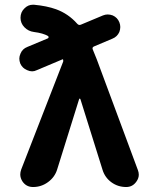

<svg xmlns="http://www.w3.org/2000/svg" viewBox="-20 -791 635 791"><path d="M176.8 -632.8Q179.7 -633.8 180.2 -637.2Q180.7 -640.6 177.7 -642.6Q158.2 -654.3 120.1 -659.2Q96.7 -662.1 80.6 -678.7Q64.5 -695.3 64.5 -717.8Q64.5 -741.2 81.1 -756.8Q95.7 -771.5 115.2 -771.5Q117.2 -771.5 120.1 -771.5Q172.9 -766.6 210.9 -752.9Q261.7 -734.4 297.9 -693.4Q304.7 -685.5 313.5 -689.5L404.3 -727.5Q414.1 -731.4 423.8 -731.4Q433.6 -731.4 444.3 -727.5Q463.9 -718.8 471.7 -699.2Q475.6 -689.5 475.6 -679.7Q475.6 -669.9 471.7 -659.2Q462.9 -639.6 443.4 -631.8L367.2 -599.6Q358.4 -595.7 362.3 -586.9Q367.2 -574.2 378.9 -545.9L547.9 -90.8Q551.8 -81.1 551.8 -71.3Q551.8 -56.6 542 -43Q526.4 -20.5 500 -20.5Q465.8 -20.5 439 -40Q412.1 -59.6 402.3 -91.8L311.5 -381.8Q310.5 -384.8 308.6 -384.8Q306.6 -384.8 305.7 -381.8L215.8 -93.8Q206.1 -61.5 178.2 -41Q150.4 -20.5 116.2 -20.5Q87.9 -20.5 72.3 -43.9Q63.5 -57.6 63.5 -72.3Q63.5 -82 67.4 -92.8L240.2 -537.1Q241.2 -540 240.2 -543V-544.9Q240.2 -544.9 239.3 -545.9Q239.3 -546.9 238.3 -546.9L131.8 -502Q122.1 -497.1 112.3 -497.1Q102.5 -497.1 91.8 -502Q72.3 -509.8 63.5 -529.3Q59.6 -540 59.6 -549.8Q59.6 -559.6 64.5 -570.3Q72.3 -589.8 92.8 -597.7Z"/></svg>

Font: Gen Jyuu GothicX Bold
Style: Bold
Weight: 700
Designer: Ryoko NISHIZUKA (kana &amp; ideographs); Paul D. Hunt (Latin, Greek &amp; Cyrillic); Wenlong ZHANG (bopomofo); Sandoll C
Version: Version 1.058.20140828